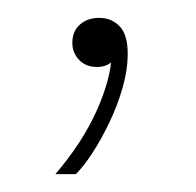

<svg xmlns="http://www.w3.org/2000/svg" viewBox="-20 -71 219 215"><path d="M42 124Q72 89 88 53.5Q104 18 105 -9L110 -8Q109 -4 103 0Q97 4 89 4Q76 4 68.5 -4Q61 -12 61 -23Q61 -36 69.5 -43.5Q78 -51 91 -51Q105 -51 114 -41.5Q123 -32 123 -11Q123 7 117.5 26.5Q112 46 103 65Q94 84 84 99.5Q74 115 65 124Z"/></svg>

Font: Mona Sans ExtraLight
Style: Regular
Weight: 200
Designer: Deni Anggara
Foundry: GitHub
Version: Version 2.000